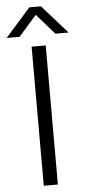

<svg xmlns="http://www.w3.org/2000/svg" viewBox="-107 -970 449 1004"><g transform="rotate(-5 117.5 -468.0)"><path d="M155 -730V0H81V-730ZM-45 -787 87 -936H148L280 -787H211L117 -894L23 -787Z"/></g></svg>

Font: Nacelle Light
Style: Regular
Weight: 300
Designer: Sora Sagano
Foundry: Sora Sagano
Version: Version 1.000;FEAKit 1.0